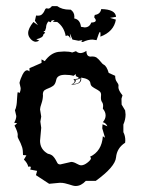

<svg xmlns="http://www.w3.org/2000/svg" viewBox="-20 -620 484 639"><path d="M231.9 -1Q226.6 -1 221.2 -2.7Q215.8 -4.4 209.5 -6.3Q203.1 -8.3 195.8 -10Q188.5 -11.7 179.2 -11.7L143.6 -8.3L99.6 -37.1L103.5 -51.3L80.6 -55.7L82.5 -62.5Q82.5 -65.9 79.1 -65.9L74.2 -64.9Q71.3 -77.6 59.6 -88.9L67.9 -103L56.6 -104Q56.6 -120.1 53.7 -129.9Q49.3 -143.6 41.5 -157.7Q38.6 -162.6 38.6 -167L39.1 -170.9Q39.1 -181.2 28.3 -202.1L37.1 -210L27.3 -211.4Q34.2 -224.1 34.2 -233.9L29.8 -252.9Q29.8 -254.4 30.8 -255.6Q31.7 -256.8 32.7 -260.3Q33.7 -263.7 34.9 -270.3Q36.1 -276.9 36.6 -289.6Q37.6 -314 40 -314L43.9 -310.1Q44.9 -310.1 46.9 -314.9Q48.8 -319.8 48.8 -326.7L44.9 -344.2Q47.9 -357.9 55.2 -372.1Q62.5 -386.2 70.3 -386.2Q74.2 -386.2 78.1 -382.3V-393.1L118.2 -410.6V-422.4L128.9 -416.5Q148.4 -443.4 173.8 -447.3L193.4 -448.7Q211.4 -448.7 220.2 -445.3L232.9 -449.7Q239.3 -443.4 248 -443.4Q256.3 -443.4 267.6 -450.7Q267.6 -431.6 281.7 -431.6L286.6 -432.1Q294.9 -432.1 300.3 -429.2Q307.1 -424.8 316.9 -412.6Q320.3 -407.7 325.2 -404.8Q335 -400.4 341.8 -377.4L363.3 -367.7Q363.3 -354.5 368.9 -347.4Q374.5 -340.3 374.5 -335L374 -330.1Q374 -319.3 387.7 -302.7L384.3 -291.5L384.8 -272L396.5 -252.4L397.9 -238.8Q397.9 -222.2 390.6 -205.6V-180.2Q397 -168 397 -152.8L396.5 -145Q369.1 -127.4 366.2 -96.2Q363.3 -64.9 298.8 -18.1H265.6Q250 -1 231.9 -1ZM250 -69.8Q259.8 -69.8 271.2 -78.9Q282.7 -87.9 282.7 -93.3Q282.7 -96.2 279.3 -98.1Q318.8 -116.7 322.3 -166.5L329.6 -161.6L320.3 -192.9L321.3 -206.5L337.4 -199.7Q333 -210.4 322.3 -213.4Q331.5 -224.1 331.5 -235.8Q331.5 -247.6 322.3 -258.3L323.2 -267.1Q323.2 -275.4 319.6 -280.3Q315.9 -285.2 315.9 -294.9L316.4 -304.7Q316.4 -312 311.3 -316.2Q306.2 -320.3 299.6 -323.7Q293 -327.1 287.4 -331.3Q281.7 -335.4 280.8 -343.3Q278.8 -357.9 250 -361.8L250.5 -357.4Q250.5 -338.4 216.8 -338.4Q228.5 -344.2 228.5 -349.6Q228.5 -353 224.1 -356Q241.2 -357.9 242.2 -359.9Q242.2 -362.8 232.4 -366.7V-373.5L224.6 -367.7Q212.9 -371.1 196.8 -371.1Q169.9 -371.1 167 -353.5Q164.1 -339.4 156.7 -334.2Q149.4 -329.1 141.8 -326.4Q134.3 -323.7 128.4 -319.8Q122.6 -315.9 122.6 -304.7L123 -304.2Q123 -290 118.2 -276.1Q113.3 -262.2 113.3 -255.9L117.2 -231.9L114.3 -215.3L117.2 -194.8L113.3 -151.4Q113.3 -123 139.2 -108.4Q150.9 -106 156.5 -100.1Q162.1 -94.2 165.3 -88.1Q168.5 -82 171.1 -77.4Q173.8 -72.8 180.7 -72.8L216.8 -81.1Q225.1 -81.1 234.9 -75.4Q244.6 -69.8 250 -69.8ZM232.9 -341.3Q248 -344.2 248 -359.9Q240.7 -355 229 -354.5L232.9 -352.1Q230.5 -344.7 223.1 -340.3ZM152.8 -599.6H170.4Q186.5 -587.9 211.4 -587.9H215.3Q227.5 -579.1 227.5 -564.9L227.1 -558.6Q246.6 -555.2 249.5 -530.8L261.7 -528.8Q277.8 -528.8 283.7 -544.9Q298.8 -545.4 298.8 -552.2Q298.8 -555.7 293.5 -562.5L295.4 -570.3Q314 -572.8 316.9 -589.8Q364.3 -588.9 366.2 -564L346.2 -560.5L365.7 -554.7Q358.9 -514.6 314 -498L314.5 -506.3Q314.5 -513.7 312.5 -513.7Q310.1 -513.7 301.3 -486.3L288.1 -488.3Q272.5 -488.3 256.3 -480.5H250.5L254.4 -486.3L241.2 -484.4L221.2 -488.3L212.4 -508.8L214.4 -491.2Q209.5 -502 203.6 -502L198.7 -500Q193.4 -530.3 170.4 -546.9L155.8 -547.4L162.1 -553.7L151.9 -551.8L148.9 -545.9L141.1 -548.8Q133.3 -539.6 133.3 -527.8L129.9 -517.1L124.5 -515.6L130.4 -511.2L124 -504.9Q124 -494.6 100.6 -489.3L110.8 -484.9Q104 -481 98.6 -481Q95.2 -481 90.8 -483.2Q86.4 -485.4 82.8 -489.3Q79.1 -493.2 76.4 -498.3Q73.7 -503.4 73.7 -509.8Q73.7 -525.4 91.3 -546.9L106.4 -536.1L96.2 -550.8L100.1 -568.4L106 -567.9Q114.7 -567.9 119.1 -571.8Q123.5 -575.7 126 -580.1Q128.4 -584.5 130.1 -588.4Q131.8 -592.3 135.7 -592.3L140.6 -591.3Q146 -591.3 152.8 -599.6Z"/></svg>

Font: Truetypewriter PolyglOTT
Style: Regular
Weight: 400
Designer: Sergey Beatoff a.k.a. Sam_T
Version: Version 3.76